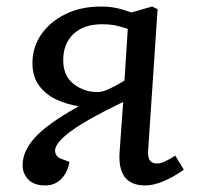

<svg xmlns="http://www.w3.org/2000/svg" viewBox="-20 -552 608 586"><path d="M356 -241Q246 -188 197 -152Q148 -116 148 -92Q148 -85 152.5 -78Q157 -71 165 -68L192 -58Q187 -27 167.5 -6.5Q148 14 118 14Q84 14 66.5 -4Q49 -22 49 -48Q49 -90 85.5 -131Q122 -172 212 -223L220 -228Q185 -233 152.5 -248Q120 -263 99.5 -290.5Q79 -318 79 -359Q79 -408 106 -447Q133 -486 180 -509Q227 -532 287 -532Q313 -532 333 -528Q353 -524 381 -514L444 -532L461 -524L432 -91Q431 -69 438.5 -61Q446 -53 459 -53Q470 -53 484 -59.5Q498 -66 515 -77L541 -34Q510 -12 479.5 1Q449 14 423 14Q338 14 345 -88ZM370 -464Q342 -473 327 -475.5Q312 -478 291 -478Q237 -478 205 -449Q173 -420 173 -368Q173 -320 205 -295.5Q237 -271 277 -271Q292 -271 311 -279.5Q330 -288 360 -306Z"/></svg>

Font: Literata 7pt
Style: Italic
Weight: 400
Italic angle: -2°
Designer: Latin by Veronika Burian and Jose Scaglione. Greek by Irene Vlachou. Cyrillic by Vera Evstafieva
Foundry: TypeTogether
Version: Version 3.002